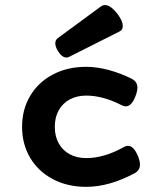

<svg xmlns="http://www.w3.org/2000/svg" viewBox="-20 -725 640 756"><path d="M393.6 -705.1Q416 -705.1 443.8 -668.5Q463.4 -642.1 463.4 -623Q463.4 -607.4 451.7 -601.6L252.9 -501.5Q248 -498.5 241.7 -498.5Q224.1 -498.5 208.5 -523.4Q197.8 -540.5 197.8 -554.2Q197.8 -567.9 208 -575.2L377.4 -699.7Q385.3 -705.1 393.6 -705.1ZM499 -414.6Q521 -403.3 521 -379.9Q521 -365.7 513.2 -345.7Q498 -306.2 475.1 -306.2Q467.8 -306.2 459.5 -310.5Q385.7 -348.6 319.3 -348.6Q283.2 -348.6 255.1 -333.7Q227.1 -318.8 211.4 -291Q195.8 -263.2 195.8 -225.6Q195.8 -188 211.4 -160.2Q227.1 -132.3 255.1 -117.4Q283.2 -102.5 319.3 -102.5Q390.1 -102.5 467.8 -146Q476.6 -150.9 483.9 -150.9Q505.9 -150.9 522.5 -112.3Q531.2 -91.3 531.2 -76.7Q531.2 -54.7 510.3 -43Q410.2 10.7 319.3 10.7Q245.1 10.7 187.7 -19.8Q130.4 -50.3 98.6 -104Q66.9 -157.7 66.9 -225.6Q66.9 -293.5 98.6 -347.2Q130.4 -400.9 187.7 -431.4Q245.1 -461.9 319.3 -461.9Q361.8 -461.9 408.7 -449.2Q455.6 -436.5 499 -414.6Z"/></svg>

Font: Courier Prime Sans
Style: Bold
Weight: 700
Designer: Alan Dague-Greene
Foundry: Quote-Unquote Apps
Version: Version 3.020